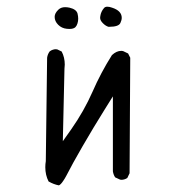

<svg xmlns="http://www.w3.org/2000/svg" viewBox="-20 -561 540 573"><path d="M305.7 -481Q334.5 -481 339.4 -492.7Q343.3 -501 343.3 -507.8Q343.3 -528.8 314.5 -538.1Q306.6 -541 300.3 -541Q293.9 -541 290.5 -537.1Q281.2 -526.4 279.3 -512.7Q278.8 -510.7 278.8 -507.8Q278.8 -500 287.1 -491.7Q295.4 -483.4 303.7 -481Q304.7 -481 305.7 -481ZM187 -474.6Q199.7 -474.6 205.1 -480Q209 -483.9 211.2 -491Q213.4 -498 213.4 -505.1Q213.4 -512.2 211.4 -520.5Q208 -533.2 187.5 -538.1Q180.2 -539.6 174.3 -539.6Q162.1 -539.6 154.3 -532.2Q143.1 -521.5 143.1 -510.7Q143.1 -497.6 153.6 -487.1Q164.1 -476.6 179.2 -475.1Q183.6 -474.6 187 -474.6ZM316.9 -273.4V-49.8Q318.4 -39.6 323.7 -31.7L338.4 -24.9Q339.8 -24.4 343 -24.4Q346.2 -24.4 350.8 -25.6Q355.5 -26.9 359.9 -29.8L366.7 -43.9L368.7 -388.7L362.3 -401.4L348.1 -408.2Q345.2 -409.2 341.8 -409.2Q327.6 -409.2 314 -396.5Q280.8 -343.8 256.3 -287.6Q230.5 -229 192.4 -174.8L167.5 -139.6L172.4 -356Q173.3 -362.3 173.3 -368.2Q173.3 -389.6 164.1 -407.2L150.9 -413.6Q149.4 -414.1 146 -414.1Q142.6 -414.1 137.7 -412.6Q132.8 -411.1 128.4 -407.7Q122.1 -399.4 120.6 -388.7L116.7 -80.1Q115.2 -70.8 115.2 -62Q115.2 -38.6 125 -19.5Q140.1 -10.7 155.8 -7.8Q161.6 -10.3 168.9 -21.5Q173.3 -27.8 177.7 -36.1Q195.3 -70.8 226.8 -125.2Q258.3 -179.7 292.5 -234.4Z"/></svg>

Font: NaikaiFont
Style: ExtraLight
Weight: 200
Version: Version 1.89